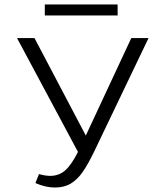

<svg xmlns="http://www.w3.org/2000/svg" viewBox="-20 -828 721 857"><path d="M643 -658 401 -153Q373 -95 349.5 -61Q326 -27 296.5 -9Q267 9 225 9Q183 9 138 -11L154 -51Q182 -43 204 -43Q243 -43 271 -67.5Q299 -92 328 -150L56 -658H134L363 -223L566 -658ZM180 -808H505V-759H180Z"/></svg>

Font: Ysabeau
Style: Regular
Weight: 400
Designer: Christian Thalmann (Catharsis Fonts)
Version: Version 0.003